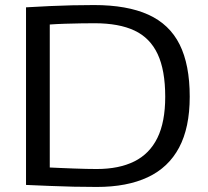

<svg xmlns="http://www.w3.org/2000/svg" viewBox="-20 -730 822 760"><path d="M363 10Q318 10 271.5 9Q225 8 178 6Q131 4 83 2V-701Q133 -704 178 -706Q223 -708 265.5 -709Q308 -710 352 -710Q483 -710 567 -672Q651 -634 691 -554Q731 -474 731 -347Q731 -225 689 -146Q647 -67 565 -28.5Q483 10 363 10ZM363 -61Q451 -61 511.5 -91Q572 -121 603 -184Q634 -247 634 -347Q634 -452 604 -516Q574 -580 512.5 -609Q451 -638 354 -638Q331 -638 300 -637.5Q269 -637 237 -636Q205 -635 177 -633V-67Q197 -66 221.5 -65Q246 -64 272 -63Q298 -62 321.5 -61.5Q345 -61 363 -61Z"/></svg>

Font: Georama SemiExpanded
Style: Regular
Weight: 400
Width: 6
Designer: Jean-Baptiste Levee
Foundry: Production Type
Version: Version 1.001